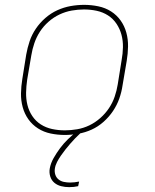

<svg xmlns="http://www.w3.org/2000/svg" viewBox="-20 -548 640 791"><path d="M247 8Q217 8 188.5 2Q160 -4 136.5 -19Q113 -34 97 -56.5Q81 -79 73.5 -106.5Q66 -134 66.5 -163.5Q67 -193 72 -223L88 -323Q93 -351 102 -378Q111 -405 127.5 -429.5Q144 -454 167 -474Q190 -494 216.5 -506Q243 -518 271 -523Q299 -528 327 -528Q356 -528 385 -522Q414 -516 437.5 -501Q461 -486 477 -463.5Q493 -441 500.5 -413.5Q508 -386 507.5 -356.5Q507 -327 502 -297L485 -197Q481 -169 471.5 -142Q462 -115 445.5 -90.5Q429 -66 406.5 -46Q384 -26 357.5 -14Q331 -2 302.5 3Q274 8 247 8ZM247 -11Q272 -11 298 -15.5Q324 -20 348 -31.5Q372 -43 393 -61.5Q414 -80 429 -102.5Q444 -125 452.5 -150Q461 -175 465 -200L481 -300Q486 -327 486.5 -353.5Q487 -380 480.5 -404.5Q474 -429 460 -450Q446 -471 425 -484.5Q404 -498 378.5 -503.5Q353 -509 326 -509Q301 -509 275.5 -504.5Q250 -500 225.5 -488.5Q201 -477 180 -458.5Q159 -440 144.5 -417.5Q130 -395 121.5 -370Q113 -345 109 -320L92 -220Q88 -193 87.5 -166.5Q87 -140 93 -115.5Q99 -91 113 -70Q127 -49 148 -35.5Q169 -22 194.5 -16.5Q220 -11 247 -11ZM265 223Q248 223 232 219Q216 215 204 205Q192 195 187 179Q182 163 185 146Q189 124 201 103Q213 82 227.5 62.5Q242 43 259.5 26Q277 9 296 -6L300 -8H313L312 0Q300 11 289.5 22Q279 33 269 44.5Q259 56 249.5 68Q240 80 231 93Q222 106 215 119.5Q208 133 206 147Q204 160 208 172Q212 184 221.5 191.5Q231 199 243.5 201.5Q256 204 269 204Q278 204 287 203Q296 202 306 200L302 219Q293 221 284 222Q275 223 265 223Z"/></svg>

Font: Iosevka SS04 Thin Extended
Style: Italic
Weight: 100
Width: 7
Italic angle: -9°
Monospace: yes
Designer: Belleve Invis
Foundry: Belleve Invis
Version: Version 19.0.0; ttfautohint (v1.8.4)